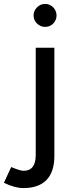

<svg xmlns="http://www.w3.org/2000/svg" viewBox="-76 -743 371 978"><path d="M95 -664Q95 -688 112.5 -705.5Q130 -723 154 -723Q178 -723 195 -705.5Q212 -688 212 -664Q212 -640 195 -623Q178 -606 154 -606Q130 -606 112.5 -623Q95 -640 95 -664ZM-19 108Q27 127 44 127Q106 127 106 47V-500H201V51Q201 132 161 173.5Q121 215 43 215Q-1 215 -56 188Z"/></svg>

Font: Oak Sans Medium
Style: Regular
Weight: 500
Designer: Erik Kennedy, Walven
Foundry: Erik Kennedy, Walven
Version: Version 1.000